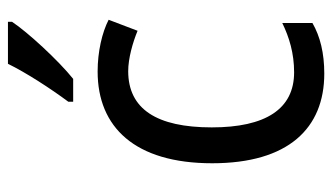

<svg xmlns="http://www.w3.org/2000/svg" viewBox="-192 -614 816 471"><g transform="rotate(-90 215.5 -378.0)"><path d="M398 -756V-766H295C273 -721 234 -661 202 -618V-606H258C303 -642 373 -718 398 -756ZM271 10C321 10 362 0 395 -19V-93C360 -76 321 -64 274 -64C184 -64 139 -134 139 -266C139 -401 184 -471 277 -471C308 -471 347 -460 376 -448L403 -519C372 -535 325 -546 276 -546C140 -546 51 -455 51 -265C51 -78 137 10 271 10Z"/></g></svg>

Font: Noto Sans Sinhala SemiCondensed
Style: Regular
Weight: 400
Width: 4
Designer: Jelle Bosma - Monotype Design Team
Foundry: Monotype Imaging Inc.
Version: Version 2.006